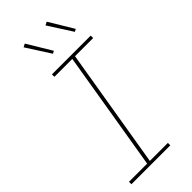

<svg xmlns="http://www.w3.org/2000/svg" viewBox="-302 -1007 1054 1054"><g transform="rotate(-45 225.0 -480.0)"><path d="M20 0V-19H161L277 -716H138V-735H439V-716H298L182 -19H322V0ZM392 -811 303 -950 322 -960 407 -819ZM222 -811 133 -950 152 -960 237 -819Z"/></g></svg>

Font: Iosevka Etoile Thin Oblique
Style: Regular
Weight: 100
Italic angle: -9°
Designer: Belleve Invis
Foundry: Belleve Invis
Version: Version 15.5.2; ttfautohint (v1.8.4)